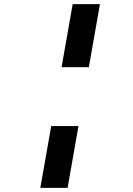

<svg xmlns="http://www.w3.org/2000/svg" viewBox="-20 -838 640 926"><path d="M330.5 -818H462L408.5 -514H277ZM227 -230H358.5L306 68H174.5Z"/></svg>

Font: JuliaMono Medium
Style: Italic
Weight: 500
Italic angle: -9°
Monospace: yes
Designer: cormullion
Foundry: corm
Version: Version 0.054; ttfautohint (v1.8.4)